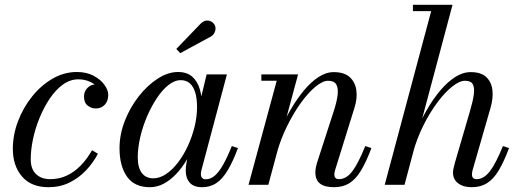

<svg xmlns="http://www.w3.org/2000/svg" viewBox="-20 -770 2164 800"><path d="M182 10Q110 10 71.8 -34.5Q33.5 -79 33.5 -150Q33.5 -208 55 -264.8Q76.5 -321.5 113.8 -368Q151 -414.5 199 -442.2Q247 -470 300 -470Q341 -470 370.2 -454.2Q399.5 -438.5 415.2 -416.5Q431 -394.5 431 -375Q431 -348.5 416.2 -333.2Q401.5 -318 379.5 -318Q361 -318 345.5 -330Q330 -342 330 -368Q330 -388.5 344 -403.2Q358 -418 377 -418Q391.5 -418 403.5 -414.5Q415.5 -411 422.8 -401.8Q430 -392.5 430 -375H404Q404 -389 390.5 -404Q377 -419 355 -429.2Q333 -439.5 306.5 -439.5Q272.5 -439.5 242.2 -417.8Q212 -396 187.5 -359.5Q163 -323 145 -279.2Q127 -235.5 117.5 -190.2Q108 -145 108 -106.5Q108 -66 130 -44.8Q152 -23.5 189 -23.5Q227.5 -23.5 259.2 -38.8Q291 -54 317 -81Q343 -108 363.5 -144L388 -129.5Q368.5 -92 338.5 -60.2Q308.5 -28.5 269.2 -9.2Q230 10 182 10Z M604.5 10Q540 10 509 -34.2Q478 -78.5 478 -152.5Q478 -210 500 -266.2Q522 -322.5 558 -368.5Q594 -414.5 637 -442.2Q680 -470 721.5 -470Q759 -470 781 -450.5Q803 -431 812.5 -398.2Q822 -365.5 822 -326Q822 -291 814.5 -252.5Q807 -214 792.8 -176.5Q778.5 -139 758.8 -105.2Q739 -71.5 714.8 -45.8Q690.5 -20 662.8 -5Q635 10 604.5 10ZM618.5 -27Q645.5 -27 672 -44.8Q698.5 -62.5 721.8 -93Q745 -123.5 762.8 -162Q780.5 -200.5 790.8 -242.2Q801 -284 801 -324Q801 -359.5 793.5 -384.5Q786 -409.5 771 -422.8Q756 -436 733 -436Q707 -436 681.2 -415.2Q655.5 -394.5 632.8 -360Q610 -325.5 592 -283.2Q574 -241 564 -197Q554 -153 554 -114Q554 -71.5 571 -49.2Q588 -27 618.5 -27ZM822 10Q787 10 770.5 -9Q754 -28 754 -58Q754 -66.5 754.5 -73.2Q755 -80 756 -85L771.5 -172L798.5 -251L813.5 -346L841 -460H925.5L819 -60Q817 -52.5 817 -44Q817 -35.5 821.8 -29.2Q826.5 -23 837.5 -23Q857 -23 874.2 -37.5Q891.5 -52 909 -82.5Q926.5 -113 946 -161.5L971.5 -153Q950 -95.5 928.2 -59.5Q906.5 -23.5 881 -6.8Q855.5 10 822 10ZM731 -548.5 714.5 -566 817.5 -673Q825.5 -680.5 833.8 -683Q842 -685.5 849.8 -684Q857.5 -682.5 863.8 -678Q870 -673.5 873.5 -667.5Q878.5 -659.5 878 -649.8Q877.5 -640 872.8 -631.8Q868 -623.5 860 -618.5Z M1372 10Q1333 10 1313.5 -5Q1294 -20 1294 -52Q1294 -61.5 1296.2 -72.8Q1298.5 -84 1300.5 -90.5L1371 -308Q1383.5 -346.5 1386.8 -374.8Q1390 -403 1381 -418.2Q1372 -433.5 1347 -433.5Q1324.5 -433.5 1294.2 -408.5Q1264 -383.5 1233.2 -340.8Q1202.5 -298 1176 -244.2Q1149.5 -190.5 1133.5 -133H1114.5Q1126.5 -176 1146 -222.8Q1165.5 -269.5 1191 -313.2Q1216.5 -357 1245.8 -392.5Q1275 -428 1306.8 -448.8Q1338.5 -469.5 1370.5 -469.5Q1414 -469.5 1437 -448.8Q1460 -428 1464.8 -393.8Q1469.5 -359.5 1456.5 -319.5L1376 -60.5Q1374.5 -56 1373.8 -51.2Q1373 -46.5 1373 -42.5Q1373 -34.5 1377.5 -29Q1382 -23.5 1392 -23.5Q1423 -23.5 1447.8 -56Q1472.5 -88.5 1502 -161.5L1527.5 -153Q1506 -95.5 1484.2 -59.5Q1462.5 -23.5 1435.8 -6.8Q1409 10 1372 10ZM1015.5 0 1133 -433.5H1069V-460H1222L1098 0Z M1583 0 1776.5 -723.5H1700.5V-750H1865.5L1665.5 0ZM1945.5 10Q1910.5 10 1889 -6.2Q1867.5 -22.5 1867.5 -51Q1867.5 -59 1869.8 -69.2Q1872 -79.5 1875.5 -92L1938.5 -308Q1950.5 -348.5 1954.2 -376.5Q1958 -404.5 1950 -419Q1942 -433.5 1917.5 -433.5Q1894.5 -433.5 1863.8 -409Q1833 -384.5 1801.5 -342Q1770 -299.5 1743.2 -245.5Q1716.5 -191.5 1700.5 -133H1685Q1695.5 -176.5 1714.8 -223.2Q1734 -270 1759.5 -314Q1785 -358 1814.5 -393Q1844 -428 1876.2 -448.8Q1908.5 -469.5 1941 -469.5Q1984.5 -469.5 2006.2 -448.8Q2028 -428 2031.8 -394Q2035.5 -360 2023.5 -319.5L1949 -60.5Q1948 -57 1947.2 -52.2Q1946.5 -47.5 1946.5 -43.5Q1946.5 -23.5 1966 -23.5Q1995.5 -23.5 2020.8 -56Q2046 -88.5 2075.5 -161.5L2101 -153Q2079.5 -95.5 2057.8 -59.5Q2036 -23.5 2009.2 -6.8Q1982.5 10 1945.5 10Z"/></svg>

Font: Bodoni Moda 9pt
Style: Italic
Weight: 400
Italic angle: -13°
Designer: Owen Earl
Foundry: indestructible type
Version: Version 2.005